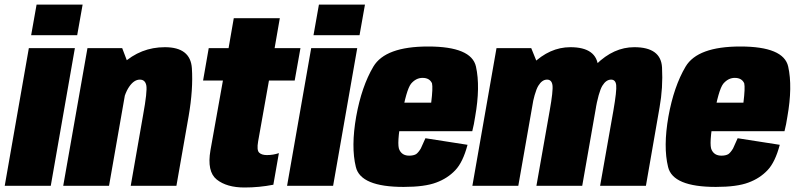

<svg xmlns="http://www.w3.org/2000/svg" viewBox="-42 -805 3448 832"><path d="M-21.5 0H178L282.5 -596.5H83ZM116.5 -785 93 -652.5H292.5L316 -785Z M232 0H430.5L520 -511L487.5 -596.5H337ZM524.5 0H722.5L775.5 -302Q795.5 -418 789.5 -509.2Q783.5 -600.5 672.5 -600.5Q567.5 -600.5 488.8 -528.2Q410 -456 393 -361L485.5 -338Q496.5 -398.5 517.8 -429.2Q539 -460 564 -460Q587 -460 592 -435Q597 -410 578 -306Z M1017.5 7.5Q1081 7.5 1142.5 -4.5L1166.5 -141.5Q1142 -133 1114.5 -133Q1091.5 -133 1080.8 -143.8Q1070 -154.5 1076.5 -192L1123.5 -456H1235L1260 -596.5H1148L1170.5 -726H971L948.5 -596.5H862.5L838 -456H924L870 -154Q854 -61.5 897.2 -27Q940.5 7.5 1017.5 7.5Z M1202 0H1401.5L1506 -596.5H1306.5ZM1340 -785 1316.5 -652.5H1516L1539.5 -785Z M1707 5 1731 -130.5Q1701 -130.5 1689 -155Q1676 -178 1698 -299.5Q1718.5 -415.5 1739 -442Q1760.5 -467.5 1789 -467.5Q1819.5 -467.5 1830 -444Q1834.5 -424.5 1826.5 -360H1692L1670.5 -236.5H2004.5Q2012 -265.5 2017 -299.5Q2040 -429 2020.5 -516.5Q2001 -603.5 1813 -603.5Q1628 -603.5 1576 -516.5Q1525 -430.5 1501.5 -300Q1478.5 -169 1500 -81.5Q1520.5 5 1707 5ZM1731 -130.5 1707 5Q1798.5 5 1848.5 -14Q1897.5 -32 1931 -67.5Q1964 -102 1984 -177.5L1801.5 -206Q1790 -179.5 1781.5 -161.5Q1771 -144 1761 -137Q1749.5 -130.5 1731 -130.5Z M2005 0H2204L2294 -512.5L2260 -596.5H2109.5ZM2282.5 0H2481L2540.5 -339Q2555.5 -426 2550.2 -513.2Q2545 -600.5 2429.5 -600.5Q2340 -600.5 2264.8 -527Q2189.5 -453.5 2175.5 -373.5L2259 -322Q2274.5 -407 2290.8 -433.5Q2307 -460 2328.5 -460Q2348.5 -460 2352 -436.2Q2355.5 -412.5 2340 -325.5ZM2558.5 0H2757L2816 -339Q2831.5 -425 2826.8 -512.8Q2822 -600.5 2706.5 -600.5Q2617.5 -600.5 2541.8 -526.2Q2466 -452 2452.5 -373.5L2537 -322Q2552 -407 2568.2 -433.5Q2584.5 -460 2606 -460Q2625.5 -460 2628.2 -436.2Q2631 -412.5 2616 -325.5Z M3060 5 3084 -130.5Q3054 -130.5 3042 -155Q3029 -178 3051 -299.5Q3071.5 -415.5 3092 -442Q3113.5 -467.5 3142 -467.5Q3172.5 -467.5 3183 -444Q3187.5 -424.5 3179.5 -360H3045L3023.5 -236.5H3357.5Q3365 -265.5 3370 -299.5Q3393 -429 3373.5 -516.5Q3354 -603.5 3166 -603.5Q2981 -603.5 2929 -516.5Q2878 -430.5 2854.5 -300Q2831.5 -169 2853 -81.5Q2873.5 5 3060 5ZM3084 -130.5 3060 5Q3151.5 5 3201.5 -14Q3250.5 -32 3284 -67.5Q3317 -102 3337 -177.5L3154.5 -206Q3143 -179.5 3134.5 -161.5Q3124 -144 3114 -137Q3102.5 -130.5 3084 -130.5Z"/></svg>

Font: Anybody Condensed Black
Style: Italic
Weight: 900
Width: 3
Italic angle: -10°
Version: Version 1.113;gftools[0.9.25]